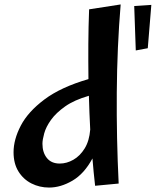

<svg xmlns="http://www.w3.org/2000/svg" viewBox="-20 -830 701 864"><path d="M201 14Q158 14 121.5 -4.5Q85 -23 63 -58.5Q41 -94 41 -145Q41 -202 73.5 -264.5Q106 -327 180 -382.5Q254 -438 378 -474Q377 -554 377.5 -632Q378 -710 381 -788L523 -810Q507 -619 505.5 -413Q504 -207 514 -4L408 6Q401 -55 396 -117Q359 -48 306 -17Q253 14 201 14ZM171 -183Q171 -144 191 -119Q211 -94 249 -94Q280 -94 310 -111Q340 -128 361 -162Q382 -196 386 -247Q382 -322 380 -399Q314 -380 273 -351Q232 -322 209.5 -290.5Q187 -259 179 -230Q171 -201 171 -183ZM591 -603 584 -803 661 -808 645 -613Z"/></svg>

Font: Marhey
Style: Regular
Weight: 400
Designer: Nur Syamsi & Bustanul Arifin
Foundry: Namelatype
Version: Version 1.000; ttfautohint (v1.8.4.7-5d5b)